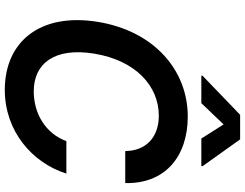

<svg xmlns="http://www.w3.org/2000/svg" viewBox="-128 -862 1001 784"><g transform="rotate(90 372.0 -470.5)"><path d="M597.3 -481.9H728C731.9 -643.5 620.7 -737.2 456.3 -737.2C269.9 -737.2 108.7 -603.3 70 -371.4C30.9 -132.8 152 9.9 347.3 9.9C516.7 9.9 645.6 -102.6 689.3 -241.5H556.8C525.6 -156.6 444.6 -108.3 353.3 -108.3C240.1 -108.3 172.9 -192.8 199.6 -355.8C227.3 -523.4 330.6 -619 453.1 -619C538.4 -619 596.6 -568.9 597.3 -481.9ZM289.1 -792.6H401.6L488.6 -883.5L546.2 -792.6H658.4L659.1 -797.6L549.7 -951H449.2L289.8 -797.6Z"/></g></svg>

Font: Margiela Sans Semi Bold
Style: Italic
Weight: 600
Italic angle: -9.39999°
Designer: Stefan Endress, Andreas Faust
Version: Version 1.100;FEAKit 1.0